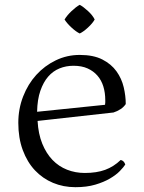

<svg xmlns="http://www.w3.org/2000/svg" viewBox="-20 -760 596 797"><path d="M136 -258Q139 -204 155.5 -163.5Q172 -123 198 -96Q224 -69 258.5 -55.5Q293 -42 332 -42Q381 -42 416.5 -55Q452 -68 481 -96Q495 -93 500 -77Q493 -66 477.5 -50Q462 -34 436.5 -19Q411 -4 375.5 6.5Q340 17 293 17Q243 17 200 -1Q157 -19 125 -53Q93 -87 74.5 -137Q56 -187 56 -250Q56 -308 76 -359.5Q96 -411 130.5 -449Q165 -487 211.5 -509.5Q258 -532 311 -532Q368 -532 405 -513Q442 -494 463.5 -464Q485 -434 493.5 -398Q502 -362 502 -328Q494 -316 480.5 -307Q467 -298 451 -293ZM285 -487Q254 -487 227 -476Q200 -465 180 -442Q160 -419 147.5 -383Q135 -347 134 -296L416 -325Q417 -330 417 -335Q417 -340 417 -344Q417 -375 409 -401Q401 -427 384.5 -446Q368 -465 343.5 -476Q319 -487 285 -487ZM373 -679Q364 -663 345 -645.5Q326 -628 311 -621Q296 -628 277 -645.5Q258 -663 248 -679Q258 -696 277 -714Q296 -732 311 -740Q326 -732 345.5 -714Q365 -696 373 -679Z"/></svg>

Font: Gotu
Style: Regular
Weight: 400
Designer: Sarang Kulkarni & Kailash Malviya
Foundry: Ek Type
Version: Version 2.320;hotconv 1.0.109;makeotfexe 2.5.65596; ttfautoh